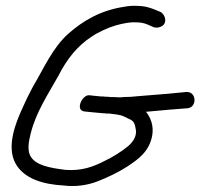

<svg xmlns="http://www.w3.org/2000/svg" viewBox="-20 -637 702 651"><path d="M196 -8C238 -3 275 -9 308 -21C344 -35 380 -52 411 -72C449 -97 486 -123 496 -177C502 -210 491 -238 475 -258C496 -260 523 -262 553 -265L616 -270H617C650 -275 646 -329 610 -325L548 -319C507 -316 474 -313 449 -311C432 -309 416 -308 401 -308H400C394 -307 390 -307 382 -307C374 -308 363 -308 354 -308C350 -309 342 -309 338 -309C334 -310 328 -310 322 -310C308 -311 293 -313 283 -314C259 -317 233 -262 267 -259C281 -257 302 -256 318 -254H320C323 -253 330 -253 333 -253C337 -252 344 -252 350 -252C358 -251 366 -250 375 -249L390 -246C396 -244 403 -241 409 -238H410V-237C430 -229 435 -225 439 -206V-205C447 -178 432 -157 415 -142C395 -125 362 -104 334 -91C297 -72 258 -57 202 -61C148 -68 101 -76 83 -108C73 -127 76 -153 84 -184C102 -257 144 -319 178 -380C207 -437 242 -481 291 -513C313 -528 348 -544 373 -551C395 -557 420 -563 446 -561H447C456 -561 468 -559 480 -554L503 -544H504C510 -543 517 -543 524 -546C551 -556 540 -590 523 -597L501 -606C483 -613 465 -617 447 -617C432 -618 416 -617 401 -614C321 -602 262 -567 212 -523C158 -475 128 -404 91 -342C78 -318 66 -293 55 -268C35 -224 0 -141 33 -82C62 -31 125 -12 196 -8Z"/></svg>

Font: Stray Cat
Style: Bd
Weight: 700
Version: Version 1.0